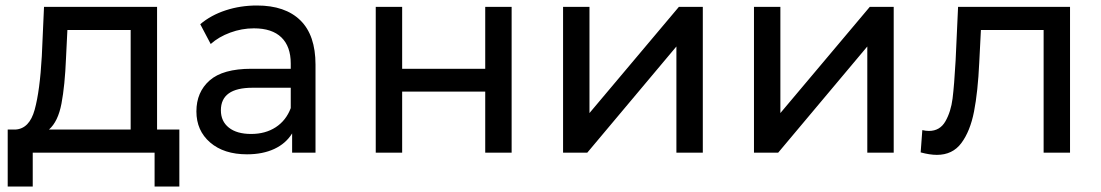

<svg xmlns="http://www.w3.org/2000/svg" viewBox="-20 -555 4003 698"><path d="M632 -84H551V-530H140L132 -351C127.3 -267 118.7 -202 106 -156C93.3 -110 70 -86 36 -84H8V123H99V0H542V123H632ZM203.5 -178.5C211.8 -222.2 217.3 -277.3 220 -344L225 -446H455V-84H158C180 -103.3 195.2 -134.8 203.5 -178.5Z M1072 -481C1035.3 -517 982.7 -535 914 -535C874 -535 836.2 -529.2 800.5 -517.5C764.8 -505.8 734 -489 708 -467L746 -395C765.3 -412.3 789 -426.2 817 -436.5C845 -446.8 873.7 -452 903 -452C947 -452 980.3 -441 1003 -419C1025.7 -397 1037 -365.3 1037 -324V-305H894C824.7 -305 774 -290.8 742 -262.5C710 -234.2 694 -196.7 694 -150C694 -103.3 710.7 -65.7 744 -37C777.3 -8.3 822 6 878 6C916 6 949 -0.5 977 -13.5C1005 -26.5 1026.7 -45.3 1042 -70V0H1127V-320C1127 -391.3 1108.7 -445 1072 -481ZM982.5 -92.5C957.5 -76.2 927.7 -68 893 -68C858.3 -68 831.3 -75.7 812 -91C792.7 -106.3 783 -127.3 783 -154C783 -208.7 821.3 -236 898 -236H1037V-162C1025.7 -132 1007.5 -108.8 982.5 -92.5Z M1346 -530V0H1442V-222H1744V0H1840V-530H1744V-305H1442V-530Z M2027 -530V0H2115L2439 -386V0H2535V-530H2448L2123 -144V-530Z M2721 -530V0H2809L3133 -386V0H3229V-530H3142L2817 -144V-530Z M3870 -530H3463L3454 -334C3450.7 -274.7 3447 -229 3443 -197C3439 -165 3430.3 -137.3 3417 -114C3403.7 -90.7 3383.7 -79 3357 -79C3349.7 -79 3341.7 -80 3333 -82L3327 -1C3349 5 3368.7 8 3386 8C3424 8 3453.7 -6.3 3475 -35C3496.3 -63.7 3511.7 -101.8 3521 -149.5C3530.3 -197.2 3536.7 -256.7 3540 -328L3546 -446H3774V0H3870Z"/></svg>

Font: Rookery
Style: Regular
Weight: 400
Designer: Ryan Kimball / Julieta Ulanovsky
Foundry: Motorola Mobility LLC.
Version: Version 1.0